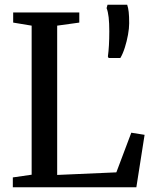

<svg xmlns="http://www.w3.org/2000/svg" viewBox="-20 -796 649 816"><path d="M34.5 0V-42L114.5 -53.5V-687L36 -700V-743H317V-700L223 -687V-52.5L474.5 -63.5L538 -232L594.5 -223L559.5 0ZM491.5 -549.5H441.5L438.5 -556Q441.5 -577 443 -604.2Q444.5 -631.5 444.5 -663Q444.5 -697.5 441.8 -722.2Q439 -747 433 -761.5L437 -776H520.5Q525 -763 527 -745Q529 -727 529 -697Q529 -676 524 -648.2Q519 -620.5 510.5 -593.8Q502 -567 491.5 -549.5Z"/></svg>

Font: Merriweather 48pt
Style: Regular
Weight: 400
Version: Version 2.100